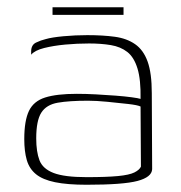

<svg xmlns="http://www.w3.org/2000/svg" viewBox="-20 -502 499 530"><path d="M219 8Q166 8 132 1Q98 -6 79.5 -21Q61 -36 54 -60Q47 -84 47 -118Q47 -169 60 -196Q73 -223 105 -233Q137 -243 192 -243Q217 -243 245 -241.5Q273 -240 299 -238Q325 -236 343.5 -233.5Q362 -231 368 -229Q369 -282 359.5 -313Q350 -344 331.5 -358.5Q313 -373 286 -377.5Q259 -382 226 -382Q193 -382 160.5 -379Q128 -376 102 -369.5Q76 -363 66 -351V-360Q66 -378 79.5 -384.5Q93 -391 106 -394Q123 -399 155.5 -402Q188 -405 221 -405Q264 -405 297 -400.5Q330 -396 353 -380Q376 -364 387.5 -332Q399 -300 399 -245L400 -35Q399 -13 359.5 -2.5Q320 8 219 8ZM219 -13Q274 -13 305.5 -16Q337 -19 351 -26Q365 -33 369 -42L368 -208Q360 -212 333.5 -215Q307 -218 276.5 -221Q246 -224 223 -224Q171 -224 139.5 -218.5Q108 -213 94 -191Q80 -169 80 -120Q80 -83 89 -59.5Q98 -36 128 -24.5Q158 -13 219 -13ZM125 -461V-482H321V-461Z"/></svg>

Font: Genos Thin ExtraLight
Style: Regular
Weight: 250
Version: Version 1.010